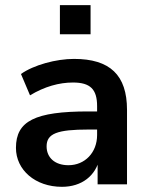

<svg xmlns="http://www.w3.org/2000/svg" viewBox="-20 -719 576 749"><path d="M221.6 9.8C299 9.8 353.9 -33.3 368.6 -102H360.8V0H475.5V-290.2C475.5 -426.5 408.8 -489.2 268.6 -489.2C199 -489.2 111.8 -465.7 61.8 -430.4L97.1 -347.1C153.9 -381.4 210.8 -397.1 264.7 -397.1C332.4 -397.1 358.8 -370.6 358.8 -304.9V-192.2C358.8 -123.5 310.8 -74.5 247.1 -74.5C193.1 -74.5 161.8 -104.9 161.8 -148C161.8 -198 202.9 -213.7 325.5 -213.7H373.5V-284.3H324.5C116.7 -284.3 42.2 -247.1 42.2 -142.2C42.2 -55.9 117.6 9.8 221.6 9.8ZM213.7 -585.3H333.3V-699H213.7Z"/></svg>

Font: LL Pando Sans
Style: Bold
Weight: 700
Designer: Joshua Smith
Foundry: Joshua Smith
Version: Version 1.000;Glyphs 3.2.1 (3258)